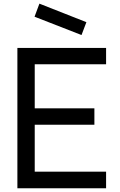

<svg xmlns="http://www.w3.org/2000/svg" viewBox="-20 -1006 639 1026"><path d="M441.7 -887.5 190.6 -986.5 164.6 -916.7 415.6 -818.8ZM546.9 -662.5V-750H72.9V0H546.9V-88.5H165.6V-339.6H484.4V-427.1H165.6V-662.5Z"/></svg>

Font: Manrope3 Medium
Style: Regular
Weight: 500
Width: 4
Designer: Mikhail Sharanda
Foundry: Mikhail Sharanda
Version: Version 3.000;PS 003.000;hotconv 1.0.88;makeotf.lib2.5.64775